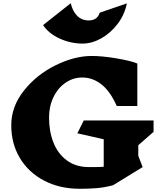

<svg xmlns="http://www.w3.org/2000/svg" viewBox="-20 -1155 1000 1194"><path d="M840 -186 867 -116 683 -3Q630 11 581.5 15Q533 19 477 19Q351 19 254 -32Q157 -83 103.5 -172.5Q50 -262 50 -376Q50 -493 129.5 -592.5Q209 -692 326.5 -749.5Q444 -807 550 -807Q616 -807 704.5 -792Q793 -777 834 -760V-496H706Q665 -588 610.5 -630.5Q556 -673 492 -673Q435 -673 387.5 -640.5Q340 -608 312.5 -551Q285 -494 285 -424Q285 -339 312 -269.5Q339 -200 395 -158Q451 -116 533 -116H564Q603 -116 625 -118V-289L461 -326L501 -406H935V-335L840 -252ZM494 -884Q419 -884 350.5 -915.5Q282 -947 248 -999L420 -1135Q431 -1086 459.5 -1057Q488 -1028 532 -1028Q585 -1028 600 -1076L769 -1134Q755 -1064 712 -1007Q669 -950 610.5 -917Q552 -884 494 -884Z"/></svg>

Font: Inknut Antiqua Black
Style: Regular
Weight: 900
Designer: Claus Eggers Sørensen
Foundry: Claus Eggers Sørensen
Version: Version 1.003; ttfautohint (v1.8.2) -l 8 -r 50 -G 200 -x 14 